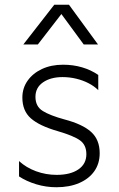

<svg xmlns="http://www.w3.org/2000/svg" viewBox="-20 -772 501 807"><path d="M217 15Q173.5 15 132.2 2.5Q91 -10 60 -30.5V-95Q90 -67.5 131.5 -52.2Q173 -37 218 -37Q276 -37 309.5 -60Q343 -83 343 -124Q343 -163 316 -182.2Q289 -201.5 222 -221Q145.5 -243 109.8 -274.5Q74 -306 74 -362Q74 -401.5 96 -432.8Q118 -464 156.5 -482Q195 -500 245 -500Q287.5 -500 325 -489Q362.5 -478 393 -457V-393Q376 -410 352.2 -422.2Q328.5 -434.5 300.5 -441.2Q272.5 -448 243 -448Q193 -448 161 -426Q129 -404 129 -365Q129 -324.5 159.8 -305.5Q190.5 -286.5 251 -270Q327 -250 363 -217.5Q399 -185 399 -128Q399 -84.5 376.5 -52.5Q354 -20.5 313 -2.8Q272 15 217 15ZM78 -585 208 -752H270L392 -585H332L238 -713L139 -585Z"/></svg>

Font: Geologica-Sharp
Style: Regular
Weight: 100
Designer: Sindre Bremnes, Frode Helland
Foundry: Monokrom Skriftforlag AS
Version: Version 1.010;gftools[0.9.28]